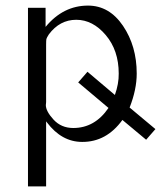

<svg xmlns="http://www.w3.org/2000/svg" viewBox="-20 -500 576 687"><path d="M80.1 167V-472.2H143.1V-403.8Q206.1 -480 294.9 -480Q371.1 -480 420.2 -407.5Q469.2 -335 469.2 -236.8Q469.2 -179.7 443.8 -115.2L536.1 -38.1L502.9 0L418 -70.8Q360.8 8.3 273.9 7.8Q200.7 7.8 147.9 -62Q146 -64.9 145 -65.9V167ZM144 -124Q144 -102.1 171.6 -72Q199.2 -42 242.2 -42Q319.3 -42 368.2 -113.8L259.8 -205.1L293 -243.2L391.1 -160.2Q405.3 -200.2 404.8 -236.8Q404.8 -319.8 358.4 -374.5Q312 -429.2 252.9 -429.2Q193.8 -429.2 154.8 -377Q147 -364.7 146 -360.4Q145 -356 145 -339.8V-134.8Q145 -132.8 144.5 -128.9Q144 -125 144 -124Z"/></svg>

Font: CMU Bright
Style: Roman
Weight: 500
Version: Version 0.7.0